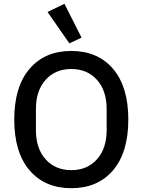

<svg xmlns="http://www.w3.org/2000/svg" viewBox="-20 -978 750 1010"><path d="M345 -750 230 -915 319 -958 409 -780ZM574.5 -82Q494 12 355 12Q216 12 135.5 -82Q55 -176 55 -349Q55 -522 135.5 -616Q216 -710 355 -710Q494 -710 574.5 -616Q655 -522 655 -349Q655 -176 574.5 -82ZM541 -293V-405Q541 -501 490 -558Q439 -615 355 -615Q271 -615 220 -558Q169 -501 169 -405V-293Q169 -197 220 -140Q271 -83 355 -83Q439 -83 490 -140Q541 -197 541 -293Z"/></svg>

Font: Anuphan Medium
Style: Regular
Weight: 500
Designer: Mike Abbink, Paul van der Laan, Pieter van Rosmalen, Mint Tantisuwanna
Foundry: Bold Monday; Cadson Demak
Version: Version 3.002;hotconv 1.0.109;makeotfexe 2.5.65596